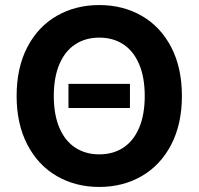

<svg xmlns="http://www.w3.org/2000/svg" viewBox="-20 -737 793 767"><path d="M499.1 -305.6H253.5V-402H499.1ZM376.5 9.8Q281.9 9.8 206.9 -33.6Q132 -76.9 89.2 -159.4Q46.4 -241.9 46.4 -353.5Q46.4 -466.6 89.2 -548.7Q132 -630.7 206.9 -673.7Q281.9 -716.8 376.5 -716.8Q471.2 -716.8 546.2 -673.7Q621.1 -630.7 663.9 -548.7Q706.7 -466.6 706.7 -353.5Q706.7 -241.4 663.9 -159.1Q621.1 -76.9 546.2 -33.6Q471.2 9.8 376.5 9.8ZM376.5 -586.7Q321.5 -586.7 280.5 -559.8Q239.5 -532.9 217.2 -480.4Q194.9 -428 194.9 -353.5Q194.9 -279 217.2 -226.6Q239.5 -174.2 280.5 -147.3Q321.5 -120.4 376.5 -120.4Q432 -120.4 472.8 -147.3Q513.6 -174.2 535.9 -226.6Q558.2 -279 558.2 -353.5Q558.2 -428 535.9 -480.4Q513.6 -532.9 472.8 -559.8Q432 -586.7 376.5 -586.7Z"/></svg>

Font: Pretendard JP Variable
Style: Regular
Weight: 400
Designer: Base glyphs from Inter by Rasmus Andersson; Hangul glyphs from Noto Sans CJK(Source Han Sans) by Jang Soo-young and Kang
Foundry: Kil Hyung-jin
Version: Version 1.307;Glyphs 3.2 (3192)